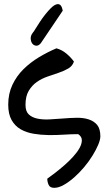

<svg xmlns="http://www.w3.org/2000/svg" viewBox="-20 -902 521 922"><path d="M207 -43.9Q222.7 -54.7 244.6 -71.8Q266.6 -88.9 289.1 -108.4Q311.5 -127.9 331.1 -149.4Q350.6 -170.9 361.8 -190.9Q373 -210.9 373 -228.5Q373 -246.1 355.5 -257.8Q324.2 -257.8 287.1 -255.4Q250 -252.9 212.9 -253.4Q175.8 -253.9 141.1 -259.8Q106.4 -265.6 79.1 -281.2Q51.8 -296.9 35.6 -325.7Q19.5 -354.5 19.5 -399.4Q19.5 -452.1 39.6 -494.6Q59.6 -537.1 92.8 -569.8Q126 -602.5 167.5 -627.4Q209 -652.3 251 -669.9Q276.4 -663.1 297.9 -645.5Q319.3 -627.9 335 -606.4Q328.1 -585 308.1 -573.2Q288.1 -561.5 262.2 -552.7Q236.3 -543.9 208 -534.2Q179.7 -524.4 156.7 -508.3Q133.8 -492.2 118.2 -466.3Q102.5 -440.4 102.5 -398.4Q102.5 -367.2 118.2 -352.5Q133.8 -337.9 159.2 -332.5Q184.6 -327.1 216.8 -328.6Q249 -330.1 282.7 -333Q316.4 -335.9 348.6 -336.4Q380.9 -336.9 406.2 -328.6Q431.6 -320.3 446.8 -301.8Q461.9 -283.2 461.9 -247.1Q461.9 -231.4 451.7 -207Q441.4 -182.6 424.3 -154.8Q407.2 -127 384.3 -99.6Q361.3 -72.3 336.4 -50.3Q311.5 -28.3 286.6 -14.2Q261.7 0 240.2 0Q219.7 0 213.4 -14.6Q207 -29.3 207 -43.9ZM281.2 -850.6 175.8 -694.3Q164.1 -680.7 152.3 -682.6Q140.6 -684.6 134.3 -693.8Q127.9 -703.1 127.4 -717.3Q127 -731.4 137.7 -745.1Q140.6 -748 144 -753.4Q147.5 -758.8 148.4 -760.7Q158.2 -776.4 170.9 -795.9Q183.6 -815.4 197.3 -832.5Q210.9 -849.6 224.1 -862.8Q237.3 -876 249 -880.4Q260.7 -884.8 269 -878.4Q277.3 -872.1 281.2 -850.6Z"/></svg>

Font: Gloria Hallelujah
Style: Regular
Weight: 400
Designer: Kimberly Geswein
Foundry: Kimberly Geswein
Version: Version 1.004 2010